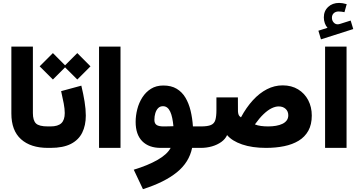

<svg xmlns="http://www.w3.org/2000/svg" viewBox="-20 -1036 2510 1345"><path d="M59.6 -709.5V-241.2Q59.6 -121.6 127.2 -60.8Q194.8 0 315.4 0V-150.4Q253.4 -150.4 231.9 -171.4Q210.4 -192.4 210.4 -244.1V-709.5Z M549.8 -436 408.2 -397.5Q419.4 -349.1 426.5 -310.8Q433.6 -272.5 433.6 -244.1Q433.6 -195.8 409.9 -173.1Q386.2 -150.4 334 -150.4H315.4Q305.2 -150.4 300 -135.3Q294.9 -120.1 294.9 -75.2Q294.9 -30.3 300 -15.1Q305.2 0 315.4 0H334Q421.9 0 476.3 -27.8Q530.8 -55.7 555.9 -106.7Q581.1 -157.7 581.1 -226.1Q581.1 -271.5 572.5 -324.2Q564 -377 549.8 -436ZM428.7 -571.3 521.5 -479 613.8 -571.3 521.5 -664.1ZM257.8 -571.3 350.6 -479 442.9 -571.3 350.6 -664.1Z M824.2 0V-709.5H673.8V0Z M1194.8 -151.9Q1179.7 -151.4 1161.4 -150.9Q1143.1 -150.4 1125.5 -150.4Q1091.8 -150.4 1076.7 -160.9Q1061.5 -171.4 1061.5 -196.3Q1061.5 -221.7 1068.1 -243.4Q1074.7 -265.1 1087.9 -278.6Q1101.1 -292 1121.6 -292Q1139.2 -292 1151.6 -282Q1164.1 -272 1172.6 -253.4Q1181.2 -234.9 1186.5 -209.2Q1191.9 -183.6 1194.8 -151.9ZM1175.3 0Q1151.4 45.4 1083.5 84.2Q1015.6 123 917 152.8L981.4 289.1Q1132.3 241.2 1218.8 171.1Q1305.2 101.1 1325.7 0H1369.1V-150.4H1331.5Q1327.6 -208.5 1315.2 -260.3Q1302.7 -312 1279.1 -351.8Q1255.4 -391.6 1217.5 -414.3Q1179.7 -437 1124.5 -437Q1074.2 -437 1037.6 -414.1Q1001 -391.1 977.1 -353.5Q953.1 -315.9 941.7 -271Q930.2 -226.1 930.2 -182.1Q930.2 -93.3 976.6 -46.6Q1022.9 0 1106 0Q1123 0 1140.4 0Q1157.7 0 1175.3 0Z M1932.1 -290.5Q1962.4 -290.5 1981 -273.2Q1999.5 -255.9 1999.5 -228.5Q1999.5 -207.5 1988.5 -192.6Q1977.5 -177.7 1958.3 -168.5Q1939 -159.2 1913.3 -154.8Q1887.7 -150.4 1858.9 -150.4Q1832 -150.4 1808.1 -153.6Q1784.2 -156.7 1765.6 -164.6Q1797.4 -209 1826.7 -236.8Q1856 -264.6 1882.6 -277.6Q1909.2 -290.5 1932.1 -290.5ZM1496.1 -353.5V-265.1Q1496.1 -220.2 1488.5 -195.3Q1481 -170.4 1457.8 -160.4Q1434.6 -150.4 1387.7 -150.4H1369.1Q1358.9 -150.4 1353.8 -135.3Q1348.6 -120.1 1348.6 -75.2Q1348.6 -30.3 1353.8 -15.1Q1358.9 0 1369.1 0H1387.7Q1427.7 0 1465.1 -10.7Q1502.4 -21.5 1530.5 -41.7Q1558.6 -62 1570.8 -89.8Q1605.5 -48.3 1676 -24.2Q1746.6 0 1843.8 0Q1912.1 0 1970.5 -12Q2028.8 -23.9 2072.3 -50.3Q2115.7 -76.7 2139.9 -120.1Q2164.1 -163.6 2164.1 -226.6Q2164.1 -286.1 2139.2 -334Q2114.3 -381.8 2068.4 -409.9Q2022.5 -438 1960 -438Q1902.8 -438 1850.3 -411.1Q1797.9 -384.3 1751.7 -334Q1705.6 -283.7 1668 -213.9Q1662.1 -217.8 1657.7 -222.4Q1653.3 -227.1 1650.6 -234.9Q1647.9 -242.7 1647 -255.9L1646.5 -353.5Z M2408.7 -1006.8Q2378.9 -1015.6 2356 -1015.6Q2308.6 -1015.6 2278.6 -987.3Q2248.5 -959 2248.5 -914.1Q2248.5 -893.1 2255.4 -873.5Q2262.2 -854 2274.4 -841.3L2210.4 -820.8L2228.5 -760.3L2454.6 -832.5L2436.5 -892.1L2363.8 -869.1Q2353.5 -865.7 2345.2 -865.7Q2328.6 -865.7 2316.9 -879.2Q2305.2 -892.6 2305.2 -911.6Q2305.2 -931.6 2318.1 -943.6Q2331.1 -955.6 2352.1 -955.6Q2360.4 -955.6 2373.3 -954.1Q2386.2 -952.6 2393.1 -950.7ZM2407.7 0V-709.5H2257.3V0Z"/></svg>

Font: Estedad-FD-VF Thin
Style: Regular
Weight: 100
Designer: Amin Abedi
Version: Version 5.0